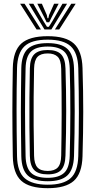

<svg xmlns="http://www.w3.org/2000/svg" viewBox="-20 -1003 514 1032"><path d="M236.5 8.5Q137.8 8.5 94.1 -31.5Q50.5 -71.5 48.8 -163.2Q47.8 -229.2 47.1 -287.5Q46.5 -345.8 46.5 -401.4Q46.5 -457 47.1 -514.6Q47.8 -572.2 48.8 -637Q50.5 -728.8 94.1 -768.6Q137.8 -808.5 236.5 -808.5Q333.8 -808.5 377.2 -768.8Q420.8 -729 423.5 -637.5Q425.5 -572.5 426.5 -515Q427.5 -457.5 427.4 -402Q427.2 -346.5 426.4 -288Q425.5 -229.5 423.5 -162.8Q420.8 -69.8 376.5 -30.6Q332.2 8.5 236.5 8.5ZM236.5 -10.2Q321 -10.2 359.8 -45.4Q398.5 -80.5 400.8 -164Q402.2 -226 403.1 -282.8Q404 -339.5 404 -395.2Q404 -451 403.2 -510.2Q402.5 -569.5 400.8 -636.5Q398.5 -719 360 -754.4Q321.5 -789.8 236.5 -789.8Q148.5 -789.8 111 -753.6Q73.5 -717.5 71.5 -636.5Q70.2 -578.5 69.6 -524Q69 -469.5 69 -413.6Q69 -357.8 69.6 -296.5Q70.2 -235.2 71.5 -164Q73.2 -78.8 113.4 -44.5Q153.5 -10.2 236.5 -10.2ZM236.5 -28.8Q161.8 -28.8 128.9 -60.1Q96 -91.5 94.5 -164Q93.5 -229.2 92.9 -287.4Q92.2 -345.5 92.2 -401.1Q92.2 -456.8 92.9 -514.4Q93.5 -572 94.5 -636.5Q96 -708.8 128.8 -740Q161.5 -771.2 236.5 -771.2Q309.2 -771.2 342.4 -740.1Q375.5 -709 377.8 -635.8Q379.5 -576.8 380.5 -519.9Q381.5 -463 381.5 -405.8Q381.5 -348.5 380.6 -288.9Q379.8 -229.2 377.8 -164.5Q375.5 -91.2 342.1 -60Q308.8 -28.8 236.5 -28.8ZM236.5 -47.2Q295 -47.2 324 -73.2Q353 -99.2 354.8 -165.2Q356.5 -226.8 357.2 -284.2Q358 -341.8 358.1 -398.4Q358.2 -455 357.5 -513.4Q356.8 -571.8 354.8 -635Q353 -700.5 324.2 -726.6Q295.5 -752.8 236.5 -752.8Q173.8 -752.8 146.2 -725.5Q118.8 -698.2 117.5 -635.8Q116 -571.5 115.2 -514.2Q114.5 -457 114.6 -401.6Q114.8 -346.2 115.4 -288.2Q116 -230.2 117.5 -164.5Q118.8 -102.5 146.1 -74.9Q173.5 -47.2 236.5 -47.2ZM236.5 -65.8Q186.2 -65.8 163.9 -89Q141.5 -112.2 140.5 -165.2Q138.8 -243 138.2 -320.2Q137.8 -397.5 138.2 -475.9Q138.8 -554.2 140.5 -635.5Q141.5 -689.5 164.8 -711.9Q188 -734.2 236.5 -734.2Q285.8 -734.2 308.1 -711.2Q330.5 -688.2 332 -634.8Q333.8 -574.8 334.8 -518.9Q335.8 -463 335.8 -407.1Q335.8 -351.2 334.9 -292.2Q334 -233.2 332 -167Q330.5 -113.5 308.8 -89.6Q287 -65.8 236.5 -65.8ZM236.5 -84.2Q273 -84.2 290.6 -102.9Q308.2 -121.5 309 -167.8Q310 -222 310.6 -275.9Q311.2 -329.8 311.4 -386Q311.5 -442.2 311 -503.2Q310.5 -564.2 309 -632.8Q308.2 -680 290 -697.9Q271.8 -715.8 236.5 -715.8Q199 -715.8 181.6 -697.4Q164.2 -679 163.2 -634.8Q161.5 -556.5 160.9 -481.9Q160.2 -407.2 160.8 -329.8Q161.2 -252.2 163.2 -165.5Q164.2 -122 181.2 -103.1Q198.2 -84.2 236.5 -84.2ZM88.2 -983H112L199.8 -844.8H176.5ZM134.8 -983H159.2L212.2 -891.5L232.5 -859H242.5L262.8 -891.2L315.8 -983H340.5L256.2 -844.8H219ZM180.5 -983H205L231.5 -922.5L235.2 -905.2H240L243.8 -922.5L270.8 -983H295.2L257.5 -910L244.5 -883.5H230.5L217.8 -910ZM363 -983H386.8L298.5 -844.8H275.2Z"/></svg>

Font: Big Shoulders Inline Text Thin
Style: Bold
Weight: 700
Version: Version 2.002